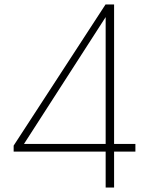

<svg xmlns="http://www.w3.org/2000/svg" viewBox="-20 -845 701 865"><path d="M456 0V-162H41.5V-189L455.5 -825H494V-196.5H590V-162H494V0ZM88 -196.5H456V-768Z"/></svg>

Font: Spartan Thin ExtraLight
Style: Regular
Weight: 250
Version: Version 1.004